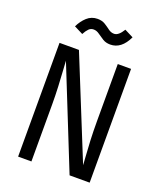

<svg xmlns="http://www.w3.org/2000/svg" viewBox="-163 -1017 942 1120"><g transform="rotate(20 307.5 -457.0)"><path d="M405.1 0 156.4 -621Q156.9 -605.6 160 -562.8Q163.1 -520 165.6 -464.4Q168.2 -408.7 168.2 -353.8V0H85.6V-706.2H206.2L459 -82.6Q458.5 -97.4 455.4 -137.2Q452.3 -176.9 449.7 -233.1Q447.2 -289.2 447.2 -352.8V-706.2H529.7V0ZM366.2 -797.9Q339 -797.9 319.2 -810.3Q299.5 -822.6 282.3 -835.1Q265.1 -847.7 246.7 -847.7Q229.2 -847.7 216.9 -835.4Q204.6 -823.1 192.3 -800L137.4 -827.7Q154.9 -864.1 182.3 -889Q209.7 -913.8 247.2 -913.8Q275.4 -913.8 294.9 -901.5Q314.4 -889.2 330.5 -876.9Q346.7 -864.6 366.2 -864.6Q393.3 -864.6 420.5 -909.7L474.9 -882.1Q435.4 -797.9 366.2 -797.9Z"/></g></svg>

Font: FiraCode Nerd Font
Style: Regular
Weight: 400
Designer: Carrois Corporate, Edenspiekermann AG, Nikita Prokopov
Foundry: Carrois Corporate, Edenspiekermann AG, Nikita Prokopov
Version: Version 6.002;Nerd Fonts 3.4.0